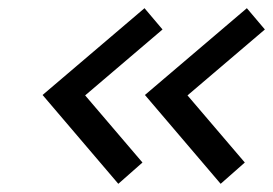

<svg xmlns="http://www.w3.org/2000/svg" viewBox="-20 -513 667 469"><path d="M269 -64 84 -281 333 -493 377 -441 188 -280 328 -116ZM519 -64 334 -281 583 -493 627 -441 438 -280 578 -116Z"/></svg>

Font: Exo Thin Medium
Style: Italic
Weight: 500
Italic angle: -9°
Version: Version 2.000